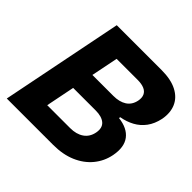

<svg xmlns="http://www.w3.org/2000/svg" viewBox="-175 -869 1037 1037"><g transform="rotate(45 343.5 -350.0)"><path d="M522 -494Q527 -519 519 -536.5Q511 -554 491 -562.5Q471 -571 441 -571H280L249 -417H409Q455 -417 484.5 -436Q514 -455 522 -494ZM12 0 152 -700H494Q566 -700 611.5 -676.5Q657 -653 675 -611.5Q693 -570 683 -516Q673 -469 649.5 -437.5Q626 -406 592 -387.5Q558 -369 517 -362L515 -354Q585 -346 616.5 -304.5Q648 -263 634 -190Q623 -134 587.5 -91Q552 -48 496 -24Q440 0 366 0ZM192 -129H367Q414 -129 444.5 -150Q475 -171 483 -211Q491 -253 467.5 -273.5Q444 -294 397 -294H225Z"/></g></svg>

Font: Albert Sans ExtraBold
Style: Italic
Weight: 800
Italic angle: -11.25°
Designer: Andreas Rasmussen
Foundry: a.Foundry
Version: Version 1.025